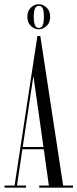

<svg xmlns="http://www.w3.org/2000/svg" viewBox="-20 -868 358 888"><path d="M1 0V-10H47.5L153 -701.5H166.5L272 -10H317.5V0H161.5V-10H206L182.5 -177.5H83.5L58.5 -10H100.5V0ZM85 -188H181L134.5 -516.5ZM159 -732.5Q139 -732.5 122.8 -748Q106.5 -763.5 106.5 -790Q106.5 -817.5 122.8 -833Q139 -848.5 159 -848.5Q179 -848.5 195.5 -833Q212 -817.5 212 -790Q212 -763.5 195.5 -748Q179 -732.5 159 -732.5ZM159 -738.5Q172.5 -738.5 177.8 -751.2Q183 -764 183 -791Q183 -817 177.8 -829Q172.5 -841 159 -841Q136 -841 136 -791Q136 -738.5 159 -738.5Z"/></svg>

Font: Imbue 100pt Light
Style: Regular
Weight: 300
Designer: Tyler Finck
Foundry: Etcetera Type Company
Version: Version 1.102; ttfautohint (v1.8.3)